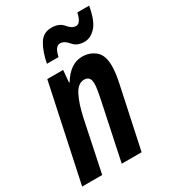

<svg xmlns="http://www.w3.org/2000/svg" viewBox="-191 -850 843 945"><g transform="rotate(-30 230.5 -377.0)"><path d="M211 -610Q223 -665 250 -665Q275 -665 296.5 -638Q318 -611 361 -611Q395 -611 424.5 -642.5Q454 -674 468 -754H401Q389 -699 363 -699Q340 -699 318 -726Q296 -753 252 -753Q205 -753 181 -712.5Q157 -672 145 -610ZM107 0 167 -287Q183 -362 206 -406.5Q229 -451 264 -451Q299 -451 299 -409Q299 -392 295 -369Q291 -346 286 -322L218 0H331L405 -347Q417 -403 417 -441Q417 -503 385.5 -528.5Q354 -554 312 -554Q244 -554 196 -475H193L199 -544H109L-7 0Z"/></g></svg>

Font: Noto Sans Display Condensed
Style: Bold Italic
Weight: 700
Width: 3
Designer: Monotype Design team
Foundry: Monotype Imaging Inc.
Version: 1.000